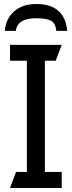

<svg xmlns="http://www.w3.org/2000/svg" viewBox="-20 -938 359 958"><path d="M162 -918Q234 -918 272.5 -882.5Q311 -847 315 -784H261Q257 -823 233.5 -835Q210 -847 160 -847Q67 -847 59 -784H4Q9 -845 50.5 -881.5Q92 -918 162 -918ZM288 0H30L60 -80H114V-635H30V-714H288L258 -635H204V-80H288Z"/></svg>

Font: Advent Sans Logo
Style: Regular
Weight: 400
Designer: Types & Symbols
Foundry: Types & Symbols
Version: Version 1.002